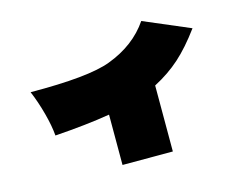

<svg xmlns="http://www.w3.org/2000/svg" viewBox="-93 -799 1186 947"><g transform="rotate(-15 500.0 -325.0)"><path d="M931 -556Q870 -473 812.5 -421.5Q755 -370 680 -331V6H423V-251Q303 -231 141 -220Q137 -270 119.5 -335.5Q102 -401 78 -458Q375 -456 488 -499Q624 -550 696 -656Z"/></g></svg>

Font: Mantou Sans
Style: Regular
Weight: 400
Designer: Mant0u / artakana
Foundry: Mant0u / artakana
Version: Version 1.001;October 22, 2023;FontCreator 14.0.0.2901 64-bi